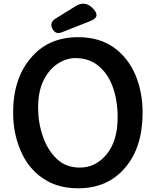

<svg xmlns="http://www.w3.org/2000/svg" viewBox="-20 -1000 844 1038"><path d="M402 18Q288 18 209 -38Q130 -93 91 -187Q51 -279 51 -392Q51 -575 147 -687Q241 -799 402 -799Q517 -799 596 -743Q673 -687 712 -595Q751 -502 751 -392Q751 -204 657 -94Q563 18 402 18ZM411 -94Q498 -94 557 -166.5Q616 -239 616 -366Q616 -455 590.5 -527.5Q565 -600 513.5 -643Q462 -686 387 -686Q339 -686 292.5 -656Q246 -626 216 -566.5Q186 -507 186 -417Q186 -338 211.5 -263.5Q237 -189 286.5 -141.5Q336 -94 411 -94ZM263 -845Q247 -877 278 -898L386 -965Q439 -1000 483 -954Q527 -908 468 -886L313 -825Q280 -812 263 -845Z"/></svg>

Font: MaokenZhuyuanTi
Style: Regular
Weight: 400
Designer: Fontworks Inc & LongZhuTi team: ZERO子、时光羊、荆南、频凡、刘鹏、Little White Dog、帆影Magmeta、奈白不弍、白日月球、ChaoTawei、雨三（排名不分先后）
Version: Version 1.000; 20230222